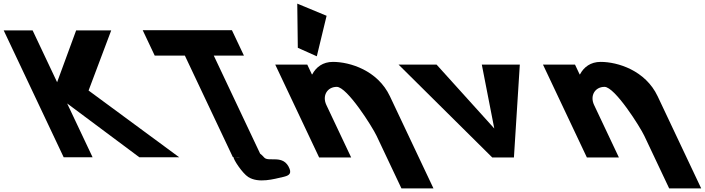

<svg xmlns="http://www.w3.org/2000/svg" viewBox="-295 -870 3894 1061"><path d="M695.3 -0.9 194.5 -369.8 319.6 -702.1H125.8L20.6 -415.7L-114.8 -702.1H-274.6L56.9 -0.9H216.7L76.1 -298.4L475.1 -0.9Z M559.9 -562.9H726.5L991.7 -1.9L995.7 -1.8C992.9 9.2 1043.9 87 1076.6 108C1133.7 144.6 1220.8 119 1268.6 108C1295.7 102 1317.2 93.7 1305.3 63C1272.6 -21 1189.3 28.7 1164.5 0C1156.5 -9.2 1149.3 -16 1142.5 -20.9L886.3 -562.9H1052.9L986.6 -703.1H493.6ZM1031.4 -1.1C1023.4 -0.1 1014.8 -0.1 1005.2 -1.6Z M1350.7 -605.9 1455.7 -558.9 1509.8 -782.8 1347.7 -850ZM1468.5 0H1645.5L1508.4 -290C1484.3 -341 1513.1 -390 1566.1 -390C1623.1 -390 1762.1 -170 1786.2 -119L1923.3 171H2100.3L1859.7 -338C1792.1 -481 1638.9 -528 1544.9 -528C1488.9 -528 1451.6 -499 1430.5 -459H1428.5L1403 -513H1226Z M2117.5 -513H1907.5L2425 0H2545L2577.5 -513H2367.5L2436.4 -160Z M2948 0H3125L2987.9 -290C2963.8 -341 2992.6 -390 3045.6 -390C3102.6 -390 3241.6 -170 3265.7 -119L3402.8 171H3579.8L3339.2 -338C3271.6 -481 3118.4 -528 3024.4 -528C2968.4 -528 2931.1 -499 2910 -459H2908L2882.5 -513H2705.5Z"/></svg>

Font: Hussar
Style: BdOpOblFive
Weight: 700
Foundry: Cannot Into Space Fonts
Version: Version 2.00